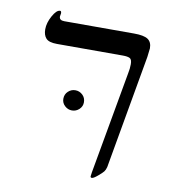

<svg xmlns="http://www.w3.org/2000/svg" viewBox="-71 -650 633 718"><g transform="rotate(10 245.5 -291.5)"><path d="M387.2 -553.2Q424.3 -553.2 439.7 -543Q455.1 -532.7 455.1 -508.8L451.2 -475.6L375 -43.9Q372.1 -32.7 367.2 -26.4Q362.3 -20 346.9 -7.1Q331.5 5.9 325.2 5.9Q319.8 5.9 319.8 1L321.8 -14.2L391.1 -402.8Q395 -420.9 395 -438Q395 -456.1 386.7 -460.4Q378.4 -464.8 359.9 -464.8H109.9Q79.1 -464.8 68.1 -477.1Q57.1 -489.3 57.1 -511.2Q57.1 -535.6 71.8 -562.3Q86.4 -588.9 100.1 -588.9Q105 -588.9 105 -580.1L103 -567.9Q103 -553.2 122.1 -553.2ZM168.9 -267.1Q168.9 -284.2 180.7 -295.2Q192.4 -306.2 208 -306.2Q223.6 -306.2 235.4 -295.2Q247.1 -284.2 247.1 -267.1Q247.1 -251.5 235.4 -240.5Q223.6 -229.5 208 -229.5Q192.4 -229.5 180.7 -240.5Q168.9 -251.5 168.9 -267.1Z"/></g></svg>

Font: Liberation Serif
Style: Italic
Weight: 400
Italic angle: -16.333°
Designer: Steve Matteson
Foundry: Ascender Corporation
Version: Version 2.1.5